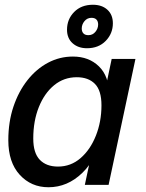

<svg xmlns="http://www.w3.org/2000/svg" viewBox="-20 -778 614 808"><path d="M184 10Q111 10 63 -42.5Q15 -95 15 -188Q15 -265 36.5 -329Q58 -393 95.5 -440.5Q133 -488 182 -514Q231 -540 287 -540Q354 -540 396.5 -498.5Q439 -457 439 -380L412 -221Q389 -111 326.5 -50.5Q264 10 184 10ZM224 -77Q278 -77 319 -112.5Q360 -148 383.5 -207Q407 -266 407 -335Q407 -397 379.5 -425Q352 -453 303 -453Q249 -453 208 -419.5Q167 -386 143.5 -327.5Q120 -269 120 -195Q120 -134 147.5 -105.5Q175 -77 224 -77ZM337 0 363 -122 409 -265 424 -407 450 -530H550L437 0ZM346 -575Q309 -575 285.5 -596Q262 -617 262 -653Q262 -697 292 -727.5Q322 -758 371 -758Q409 -758 432 -737Q455 -716 455 -680Q455 -637 425 -606Q395 -575 346 -575ZM352 -630Q370 -630 381.5 -644Q393 -658 393 -675Q393 -688 386 -695.5Q379 -703 365 -703Q347 -703 335.5 -689Q324 -675 324 -658Q324 -645 331 -637.5Q338 -630 352 -630Z"/></svg>

Font: Radio Canada Big
Style: Italic
Weight: 400
Italic angle: -12°
Designer: Étienne Aubert Bonn
Foundry: Coppers and Brasses
Version: Version 1.001